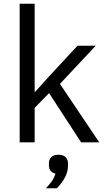

<svg xmlns="http://www.w3.org/2000/svg" viewBox="-20 -760 567 1025"><path d="M85 0V-740H165V-363V-271H169L248 -359L394 -516H491L300 -312L510 0H413L242 -263L165 -184V0ZM292 66Q317 66 330 78.5Q343 91 343 113V124Q343 159 325 190.5Q307 222 283 245H225Q245 224 257 207Q269 190 276 167Q259 163 250 151Q241 139 241 123V113Q241 91 254 78.5Q267 66 292 66Z"/></svg>

Font: IBM Plex Sans Var
Style: Regular
Weight: 400
Designer: Mike Abbink, Paul van der Laan, Pieter van Rosmalen
Foundry: Bold Monday
Version: Version 3.000